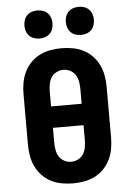

<svg xmlns="http://www.w3.org/2000/svg" viewBox="-63 -1009 726 1063"><g transform="rotate(-5 300.0 -477.5)"><path d="M300 8Q269 8 238 2.5Q207 -3 179 -17Q151 -31 129 -54Q107 -77 93.5 -105Q80 -133 74.5 -164Q69 -195 69 -226V-509Q69 -540 74.5 -571Q80 -602 93.5 -630Q107 -658 129 -681Q151 -704 179 -718Q207 -732 238 -737.5Q269 -743 300 -743Q331 -743 362 -737.5Q393 -732 421 -718Q449 -704 471 -681Q493 -658 506.5 -630Q520 -602 525.5 -571Q531 -540 531 -509V-226Q531 -195 525.5 -164Q520 -133 506.5 -105Q493 -77 471 -54Q449 -31 421 -17Q393 -3 362 2.5Q331 8 300 8ZM385 -427V-509Q385 -529 381.5 -549.5Q378 -570 367.5 -587Q357 -604 338.5 -613.5Q320 -623 300 -623Q280 -623 261.5 -613.5Q243 -604 232.5 -587Q222 -570 218.5 -549.5Q215 -529 215 -509V-427ZM300 -112Q320 -112 338.5 -121.5Q357 -131 367.5 -148Q378 -165 381.5 -185.5Q385 -206 385 -226V-308H215V-226Q215 -206 218.5 -185.5Q222 -165 232.5 -148Q243 -131 261.5 -121.5Q280 -112 300 -112ZM415 -807Q399 -807 384 -812Q369 -817 358 -828Q347 -839 342 -854Q337 -869 337 -885Q337 -901 342 -916Q347 -931 358 -942Q369 -953 384 -958Q399 -963 415 -963Q431 -963 446 -958Q461 -953 472 -942Q483 -931 488 -916Q493 -901 493 -885Q493 -869 488 -854Q483 -839 472 -828Q461 -817 446 -812Q431 -807 415 -807ZM185 -807Q169 -807 154 -812Q139 -817 128 -828Q117 -839 112 -854Q107 -869 107 -885Q107 -901 112 -916Q117 -931 128 -942Q139 -953 154 -958Q169 -963 185 -963Q201 -963 216 -958Q231 -953 242 -942Q253 -931 258 -916Q263 -901 263 -885Q263 -869 258 -854Q253 -839 242 -828Q231 -817 216 -812Q201 -807 185 -807Z"/></g></svg>

Font: Iosevka Heavy Extended
Style: Regular
Weight: 900
Width: 7
Monospace: yes
Designer: Belleve Invis
Foundry: Belleve Invis
Version: Version 32.5.0; ttfautohint (v1.8.4)